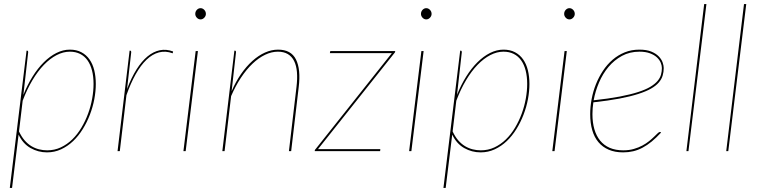

<svg xmlns="http://www.w3.org/2000/svg" viewBox="-20 -740 3714 940"><path d="M28 180 110 -492H112Q116 -492 117 -489.8Q118 -487.5 118 -485L94.5 -275.5Q114 -324.5 139.5 -365.2Q165 -406 194.5 -435.2Q224 -464.5 256.5 -480.8Q289 -497 322 -497Q354.5 -497 378.5 -484.2Q402.5 -471.5 418.2 -449Q434 -426.5 441.5 -395.8Q449 -365 449 -329Q449 -293.5 441.8 -254.8Q434.5 -216 420.2 -178.8Q406 -141.5 385.2 -108Q364.5 -74.5 338 -49.2Q311.5 -24 279.2 -9Q247 6 210 6Q167 6 129.5 -15.2Q92 -36.5 71 -81L39 180ZM322 -487Q289.5 -487 257.2 -470.2Q225 -453.5 195 -422.5Q165 -391.5 138.5 -347Q112 -302.5 91 -247L73 -96.5Q85 -71 100.2 -53.2Q115.5 -35.5 133.2 -24.8Q151 -14 170.8 -9Q190.5 -4 211 -4Q247 -4 277.8 -18.5Q308.5 -33 333.8 -57.5Q359 -82 378.5 -114.8Q398 -147.5 411.2 -183.5Q424.5 -219.5 431.2 -257Q438 -294.5 438 -329Q438 -365.5 430.5 -394.8Q423 -424 408.5 -444.5Q394 -465 372.2 -476Q350.5 -487 322 -487Z M555.5 0 614.5 -492H616.5Q620.5 -492 621.5 -489.8Q622.5 -487.5 622.5 -485L602 -304Q623 -359.5 648.2 -399.8Q673.5 -440 702.2 -463.8Q731 -487.5 762.5 -494Q794 -500.5 827.5 -488L825.5 -479Q790.5 -492 758.2 -483.5Q726 -475 697.5 -447.8Q669 -420.5 644.2 -376.5Q619.5 -332.5 599 -274L566.5 0Z M949 -490 889 0H878L938 -490ZM988 -672Q988 -661.5 980 -653.2Q972 -645 962 -645Q951.5 -645 943.8 -653.2Q936 -661.5 936 -672Q936 -683.5 943.8 -691.8Q951.5 -700 962 -700Q972 -700 980 -691.8Q988 -683.5 988 -672Z M1068.5 0 1127.5 -492H1129.5Q1133.5 -492 1134.5 -489.8Q1135.5 -487.5 1135.5 -485L1114 -293.5Q1134 -340 1160 -377.5Q1186 -415 1215.8 -441.8Q1245.5 -468.5 1277.5 -482.8Q1309.5 -497 1341.5 -497Q1405 -497 1429 -449Q1453 -401 1442.5 -314L1405.5 0H1394.5L1431.5 -314Q1436.5 -355 1433.8 -387Q1431 -419 1420 -441.2Q1409 -463.5 1389.2 -475.2Q1369.5 -487 1340.5 -487Q1309.5 -487 1277.8 -471.8Q1246 -456.5 1216.2 -428.2Q1186.5 -400 1159.8 -359.8Q1133 -319.5 1111.5 -269.5L1079.5 0Z M1914 -485Q1914 -483 1910 -479L1537 -10H1842L1841 0H1521V-3Q1521 -5.5 1522.2 -7Q1523.5 -8.5 1525 -10L1898.5 -480H1595L1597 -490H1915Z M2054 -490 1994 0H1983L2043 -490ZM2093 -672Q2093 -661.5 2085 -653.2Q2077 -645 2067 -645Q2056.5 -645 2048.8 -653.2Q2041 -661.5 2041 -672Q2041 -683.5 2048.8 -691.8Q2056.5 -700 2067 -700Q2077 -700 2085 -691.8Q2093 -683.5 2093 -672Z M2151 180 2233 -492H2235Q2239 -492 2240 -489.8Q2241 -487.5 2241 -485L2217.5 -275.5Q2237 -324.5 2262.5 -365.2Q2288 -406 2317.5 -435.2Q2347 -464.5 2379.5 -480.8Q2412 -497 2445 -497Q2477.5 -497 2501.5 -484.2Q2525.5 -471.5 2541.2 -449Q2557 -426.5 2564.5 -395.8Q2572 -365 2572 -329Q2572 -293.5 2564.8 -254.8Q2557.5 -216 2543.2 -178.8Q2529 -141.5 2508.2 -108Q2487.5 -74.5 2461 -49.2Q2434.5 -24 2402.2 -9Q2370 6 2333 6Q2290 6 2252.5 -15.2Q2215 -36.5 2194 -81L2162 180ZM2445 -487Q2412.5 -487 2380.2 -470.2Q2348 -453.5 2318 -422.5Q2288 -391.5 2261.5 -347Q2235 -302.5 2214 -247L2196 -96.5Q2208 -71 2223.2 -53.2Q2238.5 -35.5 2256.2 -24.8Q2274 -14 2293.8 -9Q2313.5 -4 2334 -4Q2370 -4 2400.8 -18.5Q2431.5 -33 2456.8 -57.5Q2482 -82 2501.5 -114.8Q2521 -147.5 2534.2 -183.5Q2547.5 -219.5 2554.2 -257Q2561 -294.5 2561 -329Q2561 -365.5 2553.5 -394.8Q2546 -424 2531.5 -444.5Q2517 -465 2495.2 -476Q2473.5 -487 2445 -487Z M2755 -490 2695 0H2684L2744 -490ZM2794 -672Q2794 -661.5 2786 -653.2Q2778 -645 2768 -645Q2757.5 -645 2749.8 -653.2Q2742 -661.5 2742 -672Q2742 -683.5 2749.8 -691.8Q2757.5 -700 2768 -700Q2778 -700 2786 -691.8Q2794 -683.5 2794 -672Z M3229.5 -407Q3229.5 -387.5 3224.2 -369.8Q3219 -352 3205.2 -336Q3191.5 -320 3167 -306Q3142.5 -292 3104.2 -279.8Q3066 -267.5 3012 -257.2Q2958 -247 2885 -239Q2880.5 -209.5 2880.5 -181Q2880.5 -140 2890 -107.2Q2899.5 -74.5 2918.2 -51.5Q2937 -28.5 2965.2 -16.2Q2993.5 -4 3031.5 -4Q3060 -4 3083.2 -10.8Q3106.5 -17.5 3125 -27.5Q3143.5 -37.5 3157.8 -49Q3172 -60.5 3182.2 -70.5Q3192.5 -80.5 3199.5 -87.2Q3206.5 -94 3210.5 -94Q3213.5 -94 3215.5 -92L3216.5 -91Q3193 -65.5 3170.8 -47.2Q3148.5 -29 3126 -17Q3103.5 -5 3080 0.5Q3056.5 6 3030.5 6Q2990.5 6 2960.2 -7Q2930 -20 2909.8 -44Q2889.5 -68 2879.5 -102.8Q2869.5 -137.5 2869.5 -181Q2869.5 -217 2876.5 -254.8Q2883.5 -292.5 2897.5 -327.5Q2911.5 -362.5 2932 -393.5Q2952.5 -424.5 2979.2 -447.5Q3006 -470.5 3038.8 -483.8Q3071.5 -497 3110.5 -497Q3145.5 -497 3168.5 -487.5Q3191.5 -478 3205 -464Q3218.5 -450 3224 -434.5Q3229.5 -419 3229.5 -407ZM3110.5 -487Q3063 -487 3025.2 -466.5Q2987.5 -446 2959.2 -412.5Q2931 -379 2912.8 -336.2Q2894.5 -293.5 2886.5 -249Q2960.5 -257 3014 -267.2Q3067.5 -277.5 3104.5 -289.5Q3141.5 -301.5 3164.2 -315.2Q3187 -329 3199.5 -344Q3212 -359 3216.2 -374.8Q3220.5 -390.5 3220.5 -407Q3220.5 -419 3214.8 -433Q3209 -447 3196.2 -459Q3183.5 -471 3162.2 -479Q3141 -487 3110.5 -487Z M3340.5 0 3427.5 -720H3438.5L3350.5 0Z M3535.5 0 3622.5 -720H3633.5L3545.5 0Z"/></svg>

Font: Lato Hairline
Style: Italic
Weight: 100
Italic angle: -7°
Designer: Lukasz Dziedzic
Foundry: tyPoland Lukasz Dziedzic
Version: Version 2.007; 2014-02-27